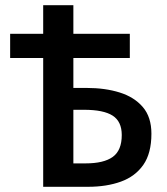

<svg xmlns="http://www.w3.org/2000/svg" viewBox="-20 -718 640 738"><path d="M146 0V-698H262V-380H313Q384 -380 440 -362.5Q496 -345 529 -306.5Q562 -268 562 -204Q562 -129 531 -84.5Q500 -40 445 -20Q390 0 318 0ZM262 -90H309Q379 -90 413.5 -115Q448 -140 448 -199Q448 -251 413 -273.5Q378 -296 303 -296H262ZM19 -495V-588H479V-495Z"/></svg>

Font: Source Code Pro SemiBold
Style: Regular
Weight: 600
Monospace: yes
Designer: Paul D. Hunt, Teo Tuominen
Foundry: Adobe Systems Incorporated
Version: Version 1.018;hotconv 1.0.116;makeotfexe 2.5.65601